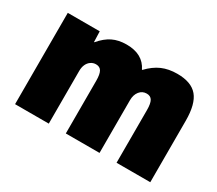

<svg xmlns="http://www.w3.org/2000/svg" viewBox="-102 -739 1070 947"><g transform="rotate(30 433.5 -265.0)"><path d="M54 0V-520H236L238 -460H240Q271 -497 305 -513.5Q339 -530 384 -530Q431 -530 462.5 -512.5Q494 -495 511 -460H513Q548 -497 586 -513.5Q624 -530 673 -530Q753 -530 788.5 -487.5Q824 -445 824 -350V0H632V-300Q632 -337 622.5 -353.5Q613 -370 591 -370Q566 -370 550.5 -350.5Q535 -331 535 -300V0H343V-300Q343 -337 333.5 -353.5Q324 -370 302 -370Q286 -370 273 -361Q260 -352 253 -336.5Q246 -321 246 -300V0Z"/></g></svg>

Font: M PLUS 1 Black
Style: Regular
Weight: 900
Designer: Coji Morishita
Foundry: UNDERFOREST DESIGN
Version: Version 1.001